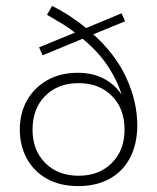

<svg xmlns="http://www.w3.org/2000/svg" viewBox="-20 -619 530 649"><path d="M245 10Q183 10 139 -14.5Q95 -39 71 -82.5Q47 -126 47 -181Q47 -237 71.5 -280Q96 -323 140 -348Q184 -373 244 -373Q281 -373 311 -362Q341 -351 364.5 -330Q388 -309 403 -279L397 -280Q381 -340 345.5 -394Q310 -448 252 -494L269 -492L124 -432L112 -459L244 -513L238 -505Q216 -523 191.5 -538Q167 -553 139 -569L156 -599Q190 -582 220 -562Q250 -542 279 -518L261 -520L391 -574L403 -547L283 -498L291 -507Q370 -437 407 -356Q444 -275 444 -196Q444 -133 420 -86.5Q396 -40 351 -15Q306 10 245 10ZM246 -25Q315 -25 358 -68Q401 -111 401 -181Q401 -252 358 -295Q315 -338 246 -338Q176 -338 133 -295Q90 -252 90 -181Q90 -111 133 -68Q176 -25 246 -25Z"/></svg>

Font: Rokkitt ExtraLight
Style: Regular
Weight: 250
Version: Version 3.103